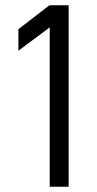

<svg xmlns="http://www.w3.org/2000/svg" viewBox="-20 -710 369 730"><path d="M169 -606 50 -517V-599L168 -690H241V0H169Z"/></svg>

Font: D-DIN
Style: Regular
Weight: 400
Designer: Charles Nix
Foundry: Datto Inc.
Version: Version 1.00